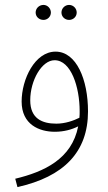

<svg xmlns="http://www.w3.org/2000/svg" viewBox="-20 -531 441 781"><path d="M261 -450C278 -450 292 -463 292 -480C292 -497 278 -511 261 -511C244 -511 230 -497 230 -480C230 -463 244 -450 261 -450ZM157 -450C173 -450 187 -463 187 -480C187 -497 173 -511 157 -511C139 -511 125 -497 125 -480C125 -463 139 -450 157 -450ZM51 230C239 188 338 88 338 -78C338 -207 291 -321 206 -321C122 -321 68 -209 68 -118C68 -24 140 5 203 5C240 5 272 -4 298 -17C272 116 159 168 42 196ZM103 -123C103 -204 150 -286 202 -286C269 -286 304 -177 304 -79C304 -70 304 -61 303 -52C279 -40 245 -28 209 -28C151 -28 103 -49 103 -123Z"/></svg>

Font: Noto Sans Arabic UI Cn XLt
Style: Regular
Weight: 200
Width: 3
Designer: Monotype Design Team, Nadine Chahine and Nizar Qandah
Foundry: Monotype Imaging Inc.
Version: Version 2.010